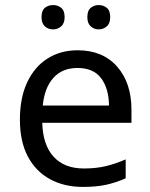

<svg xmlns="http://www.w3.org/2000/svg" viewBox="-20 -733 597 763"><path d="M145 -665Q145 -690.9 158.4 -701.9Q171.9 -712.9 190.9 -712.9Q209.5 -712.9 223.1 -701.9Q236.8 -690.9 236.8 -665Q236.8 -640.1 223.1 -628.2Q209.5 -616.2 190.9 -616.2Q171.9 -616.2 158.4 -628.2Q145 -640.1 145 -665ZM327.1 -665Q327.1 -690.9 340.6 -701.9Q354 -712.9 372.1 -712.9Q390.6 -712.9 404.3 -701.9Q418 -690.9 418 -665Q418 -640.1 404.3 -628.2Q390.6 -616.2 372.1 -616.2Q354 -616.2 340.6 -628.2Q327.1 -640.1 327.1 -665ZM288.6 -533.2Q388.2 -533.2 445.3 -468.5Q502.4 -403.8 502.4 -296.9V-245.1H147.9Q150.4 -156.7 193.1 -110.1Q235.8 -63.5 313 -63.5Q362.3 -63.5 400.6 -72.8Q439 -82 479.5 -99.6V-24.4Q439.5 -6.8 400.9 1.5Q362.3 9.8 309.1 9.8Q235.4 9.8 179 -20.8Q122.6 -51.3 90.8 -110.8Q59.1 -170.4 59.1 -257.8Q59.1 -343.8 87.9 -405.5Q116.7 -467.3 168.5 -500.2Q220.2 -533.2 288.6 -533.2ZM287.6 -462.9Q227.1 -462.9 191.9 -423.3Q156.7 -383.8 149.9 -313.5H413.1Q412.6 -380.4 382.3 -421.6Q352.1 -462.9 287.6 -462.9Z"/></svg>

Font: Lunasima
Style: Regular
Weight: 400
Designer: The DocRepair Project, Monotype Design Team
Foundry: Google
Version: Version 2.009